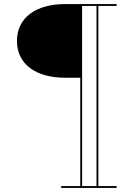

<svg xmlns="http://www.w3.org/2000/svg" viewBox="-20 -770 634 940"><path d="M298 -389.5H373V141H279.5V150H551V141H461.5V-741H551V-750H298C157.5 -750 63 -684.5 63 -569.5C63 -454.5 157.5 -389.5 298 -389.5ZM452.5 141H382V-741H452.5Z"/></svg>

Font: Bodoni* 24
Style: Regular
Weight: 400
Version: Version 2.3